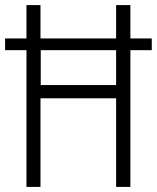

<svg xmlns="http://www.w3.org/2000/svg" viewBox="-21 -734 616 754"><path d="M83 0V-537H-1V-583H83V-714H138V-583H435V-714H491V-583H575V-537H491V0H435V-348H138V0ZM139 -400H435V-537H139Z"/></svg>

Font: Noto Sans Lao Looped Condensed Light
Style: Regular
Weight: 300
Width: 3
Designer: Mark Frömberg, Ben Mitchell
Foundry: The Fontpad Ltd
Version: Version 1.002; ttfautohint (v1.8.4.7-5d5b)